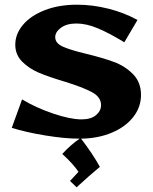

<svg xmlns="http://www.w3.org/2000/svg" viewBox="-20 -585 650 817"><path d="M30 -41 74 -162Q132 -127 205.5 -102Q279 -77 327 -77Q367 -77 388.5 -95Q410 -113 410 -138Q410 -172 371 -193Q332 -214 254 -238Q187 -258 145.5 -275.5Q104 -293 74.5 -322.5Q45 -352 45 -395Q45 -440 77.5 -479Q110 -518 170 -541.5Q230 -565 308 -565Q374 -565 441.5 -548Q509 -531 565 -500L509 -405Q447 -443 397.5 -464Q348 -485 305 -485Q264 -485 239.5 -467Q215 -449 215 -427Q215 -401 247.5 -386.5Q280 -372 347 -356Q417 -339 464.5 -321.5Q512 -304 546 -269.5Q580 -235 580 -181Q580 -129 547 -87Q514 -45 456 -20.5Q398 4 325 5Q374 69 405 125Q359 163 306 212L278 185L314 146Q291 112 245 70Q282 30 319 5H316Q256 5 173.5 -8.5Q91 -22 30 -41Z"/></svg>

Font: Otomanopee One
Style: Regular
Weight: 400
Designer: Das Ende der Wildnis
Foundry: Gutenberg Labo
Version: Version 3.005